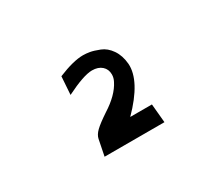

<svg xmlns="http://www.w3.org/2000/svg" viewBox="-71 -975 782 675"><g transform="rotate(-30 319.5 -637.5)"><path d="M193 -464 206 -529Q209 -544 224 -558.5Q239 -573 275 -597Q332 -633 353 -675Q360 -688 360 -702Q360 -723 345.5 -736Q331 -749 306 -749Q272 -749 198 -712L203 -785Q266 -811 305 -811Q318 -811 332.5 -808.5Q347 -806 370 -797Q393 -788 409.5 -764Q426 -740 429 -705Q434 -634 341 -540H429L436 -464Z"/></g></svg>

Font: OpenDyslexic
Style: Bold
Weight: 800
Designer: Abbie Gonzalez
Version: Version 0.920;hotconv 1.0.109;makeotfexe 2.5.65596